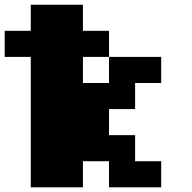

<svg xmlns="http://www.w3.org/2000/svg" viewBox="-20 -798 818 818"><path d="M444.4 -555.6H333.3V-444.4H444.4ZM111.1 0V-555.6H0V-666.7H111.1V-777.8H333.3V-666.7H444.4V-555.6H666.7V-444.4H555.6V-333.3H444.4V-222.2H555.6V-111.1H666.7V0H444.4V-111.1H333.3V0Z"/></svg>

Font: Pixeloid Sans
Style: Bold
Weight: 700
Monospace: yes
Designer: GGBot
Version: 0.3